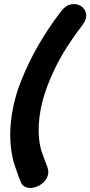

<svg xmlns="http://www.w3.org/2000/svg" viewBox="-20 -734 453 963"><path d="M82 173Q89 196 108 204Q127 212 149 207Q171 202 190 187.5Q209 173 218 151.5Q227 130 218 105L197 49Q186 20 182 1Q168 -68 178 -147.5Q188 -227 219 -306Q249 -385 293 -461Q336 -533 394 -609Q416 -639 412 -664Q408 -689 387 -703Q366 -717 338 -712.5Q310 -708 286 -677Q224 -596 174 -510Q124 -424 86 -328.5Q48 -233 36 -134Q24 -34 43 55Q48 83 62 119Q64 126 68 136L75 156L82 173Z"/></svg>

Font: Balsamiq Sans
Style: Bold Italic
Weight: 700
Italic angle: -12°
Designer: Michael Angeles
Foundry: Balsamiq SRL
Version: Version 1.020; ttfautohint (v1.8.4.7-5d5b);gftools[0.9.26]